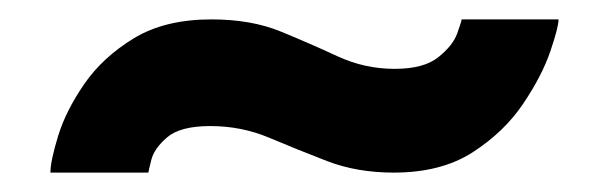

<svg xmlns="http://www.w3.org/2000/svg" viewBox="-20 -394 627 198"><path d="M32 -216Q32 -228 40 -254Q48 -280 67 -307.5Q86 -335 118 -354.5Q150 -374 198 -374Q239 -374 269.5 -361.5Q300 -349 328 -336Q356 -323 387 -323Q417 -323 432 -335Q447 -347 451.5 -359.5Q456 -372 456 -374H556Q556 -366 547.5 -341Q539 -316 519.5 -287Q500 -258 467.5 -237Q435 -216 386 -216Q348 -216 317 -228Q286 -240 257.5 -252Q229 -264 197 -264Q166 -264 152.5 -252.5Q139 -241 136 -229Q133 -217 133 -216Z"/></svg>

Font: Raleway Black
Style: Italic
Weight: 900
Italic angle: -12°
Designer: Matt McInerney, Pablo Impallari, Rodrigo Fuenzalida
Foundry: Matt McInerney, Pablo Impallari, Rodrigo Fuenzalida
Version: Version 4.101;RELEASE